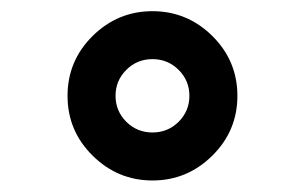

<svg xmlns="http://www.w3.org/2000/svg" viewBox="-20 -760 540 340"><path d="M203.6 -544.4Q222.7 -525.4 250 -525.4Q277.3 -525.4 296.4 -544.4Q315.4 -563.5 315.4 -590.3Q315.4 -617.2 296.4 -636.2Q277.3 -655.3 250 -655.3Q222.7 -655.3 203.6 -636.2Q184.6 -617.2 184.6 -590.3Q184.6 -563.5 203.6 -544.4ZM144 -696.3Q188.5 -740.2 250 -740.2Q311.5 -740.2 356 -696.3Q400.4 -652.3 400.4 -590.3Q400.4 -528.3 356 -484.4Q311.5 -440.4 250 -440.4Q188.5 -440.4 144 -484.4Q99.6 -528.3 99.6 -590.3Q99.6 -652.3 144 -696.3Z"/></svg>

Font: Rounded-L Mgen+ 1m bold
Style: Bold
Weight: 700
Designer: [Source Han Sans]
Ryoko NISHIZUKA  (kana & ideographs); Paul D. Hunt (Latin, Greek & Cyrillic); Wenlong ZHANG  (bopomofo
Version: Version 1.059.20150602